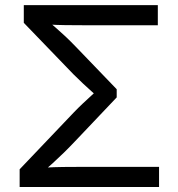

<svg xmlns="http://www.w3.org/2000/svg" viewBox="-20 -748 714 768"><path d="M58.6 0V-70.8L273.9 -296.9Q292.5 -316.4 311.5 -334.2Q330.6 -352.1 347.4 -367.4Q364.3 -382.8 376 -393.6V-355.5Q364.3 -366.7 347.7 -381.3Q331.1 -396 312.3 -413.6Q293.5 -431.2 273.9 -450.7L75.2 -656.7V-727.5H611.3V-647H318.4Q276.4 -647 241.7 -647.5Q207 -647.9 176.3 -649.9L170.4 -665.5Q186 -651.9 203.6 -636.7Q221.2 -621.6 241.7 -602.3Q262.2 -583 286.1 -558.1L446.8 -391.1V-358.4L285.6 -188.5Q259.3 -160.6 235.4 -137.2Q211.4 -113.8 190.7 -95Q169.9 -76.2 153.3 -62L159.7 -77.6Q194.8 -79.6 232.9 -80.1Q271 -80.6 318.4 -80.6H616.2V0Z"/></svg>

Font: Inter 18pt
Style: Regular
Weight: 400
Designer: Rasmus Andersson
Foundry: rsms
Version: Version 4.001;git-66647c0bb